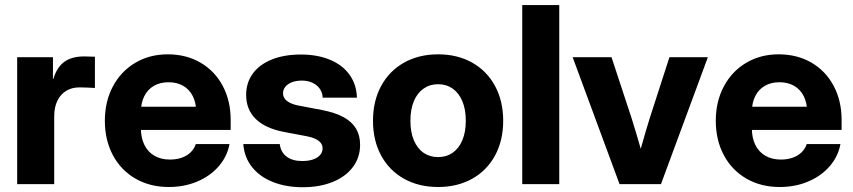

<svg xmlns="http://www.w3.org/2000/svg" viewBox="-20 -748 3465 780"><path d="M49.8 -515.6H195.1V-427H196.5Q210.7 -474.3 240.9 -496.5Q271 -518.8 322.3 -518.8Q342.8 -518.8 365.6 -517.6V-390.6Q348.2 -391.4 335.6 -392.2Q323 -393 302.5 -393Q272.5 -393 249.4 -379.3Q226.4 -365.6 213.3 -339.1Q200.2 -312.5 200.2 -275.2V0H49.8Z M406 -257.4Q406 -335.4 438.5 -396.7Q471.1 -458.1 529.3 -492.7Q587.5 -527.3 661.3 -527.3Q736.5 -527.3 794.6 -493.5Q852.7 -459.6 884.9 -399Q917.1 -338.5 917.1 -260.6V-220.1H458.1V-314.3H845.2L777.1 -292.9Q777.1 -329.7 763.4 -357.1Q749.7 -384.6 724.4 -399.2Q699 -413.9 664.6 -413.9Q630.3 -413.9 605 -399.2Q579.8 -384.6 566.1 -357.1Q552.4 -329.7 552.4 -292.9V-227Q552.4 -188.5 566.4 -159.8Q580.3 -131.1 607 -115.4Q633.7 -99.8 670.7 -99.8Q697.3 -99.8 718.8 -107.5Q740.2 -115.2 754.7 -129.4Q769.1 -143.7 775.5 -162.8H912.4Q902.9 -111.9 868.4 -72.3Q833.8 -32.6 781.1 -10.4Q728.4 11.7 666 11.7Q588.9 11.7 529.8 -22.7Q470.7 -57.1 438.3 -118.2Q406 -179.3 406 -257.4Z M968.3 -162.8H1116.5Q1120.3 -130.2 1144 -112Q1167.8 -93.8 1207.9 -93.8Q1233.4 -93.8 1252.1 -100.3Q1270.7 -106.8 1280.6 -118.5Q1290.5 -130.1 1290.5 -145.4Q1290.5 -158 1282.9 -167.6Q1275.3 -177.2 1260.7 -184.1Q1246.2 -190.9 1224.9 -194.8L1133.7 -212Q1058.2 -226.5 1019.1 -264.6Q980 -302.6 980 -362.6Q980 -411.9 1006.9 -448.9Q1033.8 -485.8 1084 -506.2Q1134.3 -526.5 1201.9 -526.5Q1269.6 -526.5 1320.7 -505.2Q1371.7 -483.9 1400.1 -444.2Q1428.5 -404.6 1430 -351.1H1290.9Q1290.4 -370.8 1279.5 -386.7Q1268.7 -402.6 1249.7 -411.6Q1230.8 -420.6 1206.5 -420.6Q1183.1 -420.6 1165.7 -413.8Q1148.3 -406.9 1139.1 -395.3Q1129.8 -383.7 1129.8 -369Q1129.8 -350.4 1145.6 -338Q1161.3 -325.7 1190.5 -319.6L1289.9 -300.7Q1342.2 -290.4 1376 -271.9Q1409.8 -253.3 1426.3 -225.5Q1442.9 -197.7 1442.9 -159.7Q1442.9 -108.4 1413.6 -69.3Q1384.3 -30.2 1331.5 -8.8Q1278.8 12.6 1210.4 12.6Q1142.4 12.6 1089.1 -8.4Q1035.8 -29.5 1004.2 -68.9Q972.6 -108.4 968.3 -162.8Z M1495.3 -257.4Q1495.3 -337.5 1528.4 -398.7Q1561.5 -460 1621.7 -493.7Q1681.8 -527.3 1759.8 -527.3Q1838 -527.3 1898 -493.7Q1958 -460 1991.1 -398.7Q2024.2 -337.5 2024.2 -257.4Q2024.2 -177.2 1991.1 -116.2Q1958 -55.2 1898 -21.7Q1838 11.7 1759.8 11.7Q1681.5 11.7 1621.5 -21.7Q1561.5 -55.2 1528.4 -116.2Q1495.3 -177.2 1495.3 -257.4ZM1872.3 -257.4Q1872.3 -303.4 1858.3 -336.9Q1844.2 -370.4 1818.8 -388.1Q1793.3 -405.9 1759.8 -405.9Q1726.3 -405.9 1700.8 -388.1Q1675.3 -370.4 1661.3 -337Q1647.3 -303.6 1647.3 -257.4Q1647.3 -211.4 1661.3 -178.1Q1675.3 -144.8 1700.7 -127.3Q1726.1 -109.8 1759.8 -109.8Q1793.5 -109.8 1818.8 -127.4Q1844.2 -145 1858.3 -178.3Q1872.3 -211.6 1872.3 -257.4Z M2252 0H2101.6V-727.5H2252Z M2306.4 -515.6H2464.3L2546.6 -265.6Q2555.6 -237.1 2564.7 -206.3Q2573.9 -175.5 2582.5 -145.4Q2590.1 -120.1 2601.3 -79.7H2565.4Q2574.5 -112.8 2583.6 -145.4Q2604.5 -220.2 2618.8 -265.6L2699.6 -515.6H2855.7L2665.2 0H2496.9Z M2887.9 -257.4Q2887.9 -335.4 2920.5 -396.7Q2953 -458.1 3011.2 -492.7Q3069.4 -527.3 3143.3 -527.3Q3218.5 -527.3 3276.6 -493.5Q3334.7 -459.6 3366.8 -399Q3399 -338.5 3399 -260.6V-220.1H2940V-314.3H3327.1L3259 -292.9Q3259 -329.7 3245.3 -357.1Q3231.6 -384.6 3206.3 -399.2Q3181 -413.9 3146.5 -413.9Q3112.2 -413.9 3087 -399.2Q3061.7 -384.6 3048 -357.1Q3034.4 -329.7 3034.4 -292.9V-227Q3034.4 -188.5 3048.3 -159.8Q3062.2 -131.1 3088.9 -115.4Q3115.6 -99.8 3152.6 -99.8Q3179.2 -99.8 3200.7 -107.5Q3222.2 -115.2 3236.6 -129.4Q3251.1 -143.7 3257.4 -162.8H3394.3Q3384.9 -111.9 3350.3 -72.3Q3315.7 -32.6 3263 -10.4Q3210.4 11.7 3147.9 11.7Q3070.8 11.7 3011.7 -22.7Q2952.6 -57.1 2920.3 -118.2Q2887.9 -179.3 2887.9 -257.4Z"/></svg>

Font: Intratopia Thin
Style: Regular
Weight: 100
Designer: Rasmus Andersson
Foundry: rsms
Version: Version 3.000;Glyphs 3.2.3 (3260)